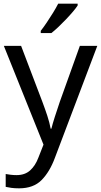

<svg xmlns="http://www.w3.org/2000/svg" viewBox="-20 -786 550 1046"><path d="M1 -536H95L211 -231Q226 -191 238 -154.5Q250 -118 256 -85H260Q266 -110 279 -150.5Q292 -191 306 -232L415 -536H510L279 74Q251 150 206.5 195Q162 240 84 240Q60 240 42 237.5Q24 235 11 232V162Q22 164 37.5 166Q53 168 70 168Q116 168 144.5 142Q173 116 189 73L217 2ZM403 -756Q394 -742 377 -722Q360 -702 339.5 -680.5Q319 -659 298.5 -639.5Q278 -620 260 -606H202V-618Q217 -637 234.5 -663Q252 -689 269 -716.5Q286 -744 297 -766H403Z"/></svg>

Font: Noto Sans Sundanese
Style: Regular
Weight: 400
Designer: Monotype Design Team (Regular), Sérgio L. Martins (other weights)
Foundry: Monotype Imaging Inc.
Version: Version 2.003